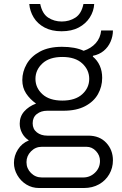

<svg xmlns="http://www.w3.org/2000/svg" viewBox="-20 -756 611 964"><path d="M176 188Q141 188 112.5 170.5Q84 153 67 123.5Q50 94 50 62Q50 26 70 -5.5Q90 -37 125 -51Q103 -65 91 -87.5Q79 -110 79 -135Q79 -171 101.5 -196.5Q124 -222 161 -236Q130 -258 111 -287Q92 -316 92 -354Q92 -396 114 -434.5Q136 -473 180.5 -497Q225 -521 291 -521Q324 -521 351.5 -516Q379 -511 400 -501Q437 -513 460.5 -539Q484 -565 488 -603H547Q547 -574 535 -546.5Q523 -519 500.5 -500.5Q478 -482 447 -476L446 -472Q469 -453 481 -426Q493 -399 493 -365Q493 -321 472 -283.5Q451 -246 407.5 -223Q364 -200 298 -200H217Q186 -200 165 -183.5Q144 -167 144 -137Q144 -108 165 -91.5Q186 -75 217 -75H423Q480 -75 513.5 -39Q547 -3 547 49Q547 87 528.5 119Q510 151 477 169.5Q444 188 401 188ZM190 135H398Q432 135 457 111Q482 87 482 52Q482 24 462 2.5Q442 -19 414 -19H190Q158 -19 135.5 4Q113 27 113 58Q113 90 135.5 112.5Q158 135 190 135ZM293 -251Q358 -251 393 -283Q428 -315 428 -360Q428 -405 393 -437.5Q358 -470 293 -470Q228 -470 193 -437.5Q158 -405 158 -360Q158 -315 193 -283Q228 -251 293 -251ZM289 -599Q239 -599 203.5 -618Q168 -637 149 -668.5Q130 -700 127 -736H182Q192 -687 222 -667.5Q252 -648 290 -648Q328 -648 358.5 -667.5Q389 -687 399 -736H453Q451 -700 431 -668.5Q411 -637 375.5 -618Q340 -599 289 -599Z"/></svg>

Font: Chivo Medium ExtraLight
Style: Regular
Weight: 250
Version: Version 2.002